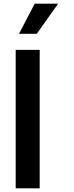

<svg xmlns="http://www.w3.org/2000/svg" viewBox="-20 -1020 402 1040"><path d="M168 -1000H295L179 -837H83ZM65 -750H195V0H65Z"/></svg>

Font: Oakes Grotesk
Style: Bold
Weight: 600
Designer: Samuel Oakes
Foundry: Samuel Oakes
Version: Version 1.000;PS 001.000;hotconv 1.0.88;makeotf.lib2.5.64775